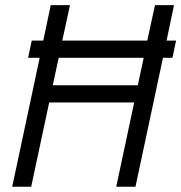

<svg xmlns="http://www.w3.org/2000/svg" viewBox="-20 -710 689 730"><path d="M100.6 -555.7H144.5L172.9 -690.4H246.1L216.8 -555.7H540L569.3 -690.4H641.6L613.3 -555.7H649.4L635.7 -490.2H599.6L495.1 0H421.9L490.2 -320.3H167L98.6 0H26.4L130.9 -490.2H86.9ZM526.4 -490.2H203.1L180.7 -385.7H503.9Z"/></svg>

Font: Dinish
Style: Italic
Weight: 400
Italic angle: -12°
Designer: Bert Driehuis
Foundry: Playbeing
Version: Version 3.002; git-62d0f29-release